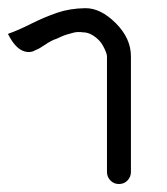

<svg xmlns="http://www.w3.org/2000/svg" viewBox="-38 -461 418 481"><path d="M290 -320V-30Q290 -18 281.5 -9Q273 0 260 0Q247 0 238.5 -9Q230 -18 230 -30V-320Q230 -326 223.5 -339.5Q217 -353 210 -360Q190 -380 170 -380Q156 -382 145.5 -379Q135 -376 129.5 -374.5Q124 -373 116 -369.5Q108 -366 104 -364Q91 -360 75 -349Q59 -338 52 -336Q36 -326 17.5 -334.5Q-1 -343 -17 -374Q-19 -376 -16 -377Q5 -384 39 -401Q73 -418 105 -429Q137 -440 175.5 -440.5Q214 -441 252 -403Q290 -365 290 -320Z"/></svg>

Font: SOV_Station
Style: Bold
Weight: 700
Version: Version 1.00